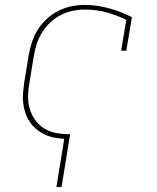

<svg xmlns="http://www.w3.org/2000/svg" viewBox="-20 -558 640 783"><path d="M210 205 242 8Q221 7 200.5 3Q180 -1 161.5 -10Q143 -19 127.5 -32Q112 -45 101 -61.5Q90 -78 83.5 -97.5Q77 -117 74.5 -138Q72 -159 74 -180.5Q76 -202 79 -223L97 -333Q102 -360 110.5 -386.5Q119 -413 134.5 -437.5Q150 -462 172 -482Q194 -502 219.5 -514.5Q245 -527 272 -532.5Q299 -538 327 -538Q353 -538 378 -534Q403 -530 427 -523.5Q451 -517 473.5 -508Q496 -499 518 -488L495 -351H474L495 -477Q457 -496 415 -507.5Q373 -519 327 -519Q302 -519 277 -514Q252 -509 228.5 -497Q205 -485 185.5 -467Q166 -449 152 -426.5Q138 -404 130 -379.5Q122 -355 118 -330L100 -220Q95 -194 94.5 -167Q94 -140 101 -115.5Q108 -91 122.5 -70Q137 -49 158 -35.5Q179 -22 204.5 -16.5Q230 -11 257 -11Q260 -11 262 -11Q264 -11 266 -11L231 205Z"/></svg>

Font: Iosevka Curly Slab ThEx
Style: Italic
Weight: 100
Width: 7
Italic angle: -9°
Monospace: yes
Designer: Belleve Invis
Foundry: Belleve Invis
Version: Version 11.1.0; ttfautohint (v1.8.3)